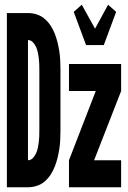

<svg xmlns="http://www.w3.org/2000/svg" viewBox="-20 -790 540 810"><path d="M343 -600 291 -740 325 -770 381 -669 436 -770 470 -740 418 -600ZM9 0V-735H98Q117 -735 135.5 -729Q154 -723 168.5 -710.5Q183 -698 193.5 -682Q204 -666 211 -648Q218 -630 222.5 -612Q227 -594 230 -575Q233 -556 234 -537Q235 -518 235 -499V-237Q235 -217 234 -198Q233 -179 230 -160Q227 -141 222.5 -123Q218 -105 211 -87Q204 -69 193.5 -53Q183 -37 168.5 -24.5Q154 -12 135.5 -6Q117 0 98 0ZM98 -114Q110 -114 118.5 -123Q127 -132 132 -143Q137 -154 139.5 -165.5Q142 -177 143.5 -189Q145 -201 145.5 -213Q146 -225 146 -237V-499Q146 -510 145.5 -522Q145 -534 143.5 -546Q142 -558 139.5 -569.5Q137 -581 132 -592Q127 -603 118.5 -612Q110 -621 98 -621ZM271 0V-114L384 -406H271V-520H491V-406L377 -114H491V0Z"/></svg>

Font: Iosevka SS18 Heavy
Style: Regular
Weight: 900
Monospace: yes
Designer: Belleve Invis
Foundry: Belleve Invis
Version: Version 25.1.1; ttfautohint (v1.8.4)